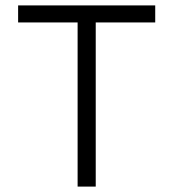

<svg xmlns="http://www.w3.org/2000/svg" viewBox="-20 -690 640 710"><path d="M554 -670H47V-607H267V0H334V-607H554Z"/></svg>

Font: LT Wave Mono Light
Style: Regular
Weight: 300
Designer: Daniel Lyons
Version: Version 2.5 (Glyphs App)